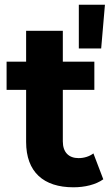

<svg xmlns="http://www.w3.org/2000/svg" viewBox="-20 -788 475 816"><path d="M426 -768H315V-582H410ZM314 -116C272 -116 247 -141 247 -187V-406H381V-526H247V-657H91V-526H8V-406H91V-185C91 -57 165 8 292 8C340 8 387 -3 419 -26L377 -136C360 -123 337 -116 314 -116Z"/></svg>

Font: Montserrat Lite
Style: Bold
Weight: 700
Designer: Julieta Ulanovsky
Foundry: Julieta Ulanovsky
Version: Version 7.200;PS 007.200;hotconv 1.0.88;makeotf.lib2.5.64775